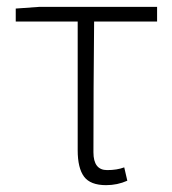

<svg xmlns="http://www.w3.org/2000/svg" viewBox="-20 -530 504 561"><path d="M290 11Q244 11 225.5 -14Q207 -39 207 -91V-467H26V-505L96 -510H439V-467H255Q253 -272 253 -85Q253 -33 293 -33Q322 -33 343 -41L352 -2Q323 11 290 11Z"/></svg>

Font: LXGW 975 Gothic SC 200W
Style: Regular
Weight: 200
Version: Version 2.01;February 25, 2021